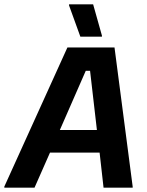

<svg xmlns="http://www.w3.org/2000/svg" viewBox="-55 -870 683 890"><path d="M-35 0V-5L257.5 -650H475.8L560 -5V0H425L406.7 -162.5H176.7L105 0ZM342.5 -541.7 222.5 -267.5H394.2L362.5 -541.7ZM317.5 -700 265 -845V-850H376.7L417.5 -705V-700Z"/></svg>

Font: Familjen Grotesk
Style: Bold Italic
Weight: 700
Italic angle: -9.46201°
Designer: Anders Wikstroem, Jonas Baeckman, Matilda Gysing, Kristian Moeller
Foundry: Familjen STHLM AB
Version: Version 2.002; ttfautohint (v1.8.4.7-5d5b)